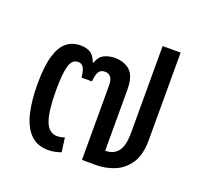

<svg xmlns="http://www.w3.org/2000/svg" viewBox="-107 -704 869 833"><g transform="rotate(20 327.0 -287.0)"><path d="M195 10Q143 10 112 -22Q81 -54 67.5 -111Q54 -168 54 -243Q54 -326 68.5 -374.5Q83 -423 109.5 -444Q136 -465 174 -465Q201 -465 219 -454Q237 -443 247 -414H251Q261 -444 283 -454.5Q305 -465 332 -465Q375 -465 402 -440.5Q429 -416 429 -353V-72Q467 -72 487.5 -97.5Q508 -123 508 -184V-584H591V-181Q591 -111 564.5 -72Q538 -33 497.5 -16.5Q457 0 413 0H348V-341Q348 -371 338 -382.5Q328 -394 312 -394Q292 -394 283.5 -380.5Q275 -367 272 -335H224Q221 -367 212.5 -380.5Q204 -394 188 -394Q159 -394 149 -357Q139 -320 139 -247Q139 -150 155.5 -105Q172 -60 211 -60Q218 -60 227 -61.5Q236 -63 245 -67L254 -1Q243 3 227.5 6.5Q212 10 195 10Z"/></g></svg>

Font: Noto Sans Thai UI SemCond
Style: Regular
Weight: 400
Width: 4
Designer: Monotype Design Team
Foundry: Monotype Imaging Inc.
Version: Version 2.000